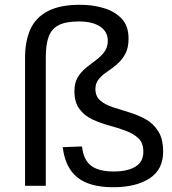

<svg xmlns="http://www.w3.org/2000/svg" viewBox="-20 -779 720 805"><path d="M455 6Q355 6 304 -35.5Q253 -77 243 -162L324 -165Q329 -111 360.5 -85.5Q392 -60 457 -60Q514 -60 547.5 -80Q581 -100 581 -143Q581 -180 560 -199.5Q539 -219 506.5 -231Q474 -243 437 -253Q400 -263 367 -278.5Q334 -294 313 -322Q292 -350 292 -397Q292 -432 306 -455Q320 -478 341 -495Q362 -512 382.5 -527Q403 -542 417.5 -561.5Q432 -581 432 -608Q432 -646 400 -667.5Q368 -689 311 -689Q256 -689 226 -673.5Q196 -658 184 -625Q172 -592 172 -541V0H85V-536Q85 -606 107 -655.5Q129 -705 180 -732Q231 -759 316 -759Q367 -759 413.5 -745.5Q460 -732 489.5 -701.5Q519 -671 519 -617Q519 -578 505 -552.5Q491 -527 470.5 -509.5Q450 -492 429 -478Q408 -464 394 -447Q380 -430 380 -406Q380 -375 400.5 -357.5Q421 -340 453 -329.5Q485 -319 521.5 -308Q558 -297 590 -279.5Q622 -262 643 -229.5Q664 -197 664 -143Q664 -68 607 -31Q550 6 455 6Z"/></svg>

Font: Pathway Extreme
Style: Regular
Weight: 400
Designer: Eduardo Rodriguez Tunni
Foundry: Eduardo Rodriguez Tunni
Version: Version 1.001;gftools[0.9.26]